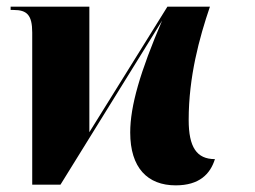

<svg xmlns="http://www.w3.org/2000/svg" viewBox="-20 -556 768 578"><path d="M509 2C580 2 613 -32 627 -77C572 -77 548 -113 548 -195C548 -325 580 -442 612 -536H484L249 -158V-536H12V-526H21C61 -526 77 -511 77 -458V0H162L468 -494C402 -340 372 -237 372 -157C372 -51 424 2 509 2Z"/></svg>

Font: Noto Serif Display Condensed Black
Style: Regular
Weight: 900
Width: 3
Designer: Monotype Design Team
Foundry: Monotype Imaging Inc.
Version: Version 2.009